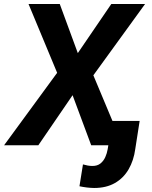

<svg xmlns="http://www.w3.org/2000/svg" viewBox="-60 -731 764 966"><path d="M240.7 -710.9 331.5 -463.9 500 -710.9H669.9L409.7 -352.1L557.1 0H398.9L305.2 -252L132.8 0H-39.6L227.5 -364.7L83.5 -710.9ZM504.9 -122.6H642.6L620.6 18.6Q612.8 76.2 587.2 120.6Q561.5 165 518.1 189.9Q474.6 214.8 413.6 214.8Q394.5 214.4 376.2 212.2Q357.9 210 339.8 206.1L357.4 96.2Q369.1 99.6 381.1 101.8Q393.1 104 405.3 104Q429.7 104 445.3 91.6Q460.9 79.1 469.7 59.6Q478.5 40 481.9 19Z"/></svg>

Font: Roboto
Style: Bold Italic
Weight: 700
Italic angle: -12°
Designer: Christian Robertson
Foundry: Google
Version: Version 3.0